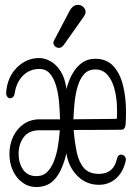

<svg xmlns="http://www.w3.org/2000/svg" viewBox="-20 -758 540 774"><path d="M488 -308Q488 -282 486.5 -258.5Q485 -235 469 -235Q451 -235 400.5 -234.5Q350 -234 277 -234Q281 -184 289.5 -144Q298 -104 318.5 -80.5Q339 -57 379 -57Q437 -57 451 -116Q455 -133 465 -134.5Q475 -136 482.5 -128Q490 -120 486 -106Q475 -62 446.5 -37.5Q418 -13 379 -13Q327 -13 291 -50Q255 -87 248 -140Q234 -84 215 -54.5Q196 -25 174 -14.5Q152 -4 127 -4Q95 -4 70 -22.5Q45 -41 31.5 -71Q18 -101 18 -137Q18 -175 33 -207Q48 -239 75.5 -258Q103 -277 140 -277H222Q221 -311 218 -346.5Q215 -382 206 -412.5Q197 -443 181 -461.5Q165 -480 138 -480Q100 -480 73 -453.5Q46 -427 39 -381Q38 -372 32 -366.5Q26 -361 18 -362Q11 -364 7.5 -371Q4 -378 5 -387Q10 -448 48.5 -486Q87 -524 138 -524Q160 -524 183 -511.5Q206 -499 224 -471.5Q242 -444 248 -399Q251 -413 259 -433.5Q267 -454 280.5 -474Q294 -494 314.5 -507.5Q335 -521 364 -521Q411 -521 438 -490.5Q465 -460 476.5 -411.5Q488 -363 488 -308ZM276 -277Q285 -277 310 -277.5Q335 -278 364.5 -278Q394 -278 418.5 -278.5Q443 -279 451 -279Q453 -305 451 -339Q449 -373 440 -404.5Q431 -436 412.5 -457Q394 -478 364 -478Q336 -478 319 -459Q302 -440 293 -409.5Q284 -379 280.5 -344Q277 -309 276 -277ZM127 -48Q154 -48 171 -65.5Q188 -83 198.5 -111Q209 -139 214 -171Q219 -203 221 -233H140Q97 -233 76 -205.5Q55 -178 55 -137Q55 -101 73 -74.5Q91 -48 127 -48ZM260 -713Q270 -732 283.5 -736.5Q297 -741 308.5 -735Q320 -729 324 -717Q328 -705 317 -690L238 -578Q228 -564 216.5 -565Q205 -566 198.5 -575Q192 -584 198 -595Z"/></svg>

Font: Yomogi
Style: Regular
Weight: 400
Designer: satsuyako
Foundry: satsuyako
Version: Version 3.100